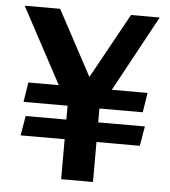

<svg xmlns="http://www.w3.org/2000/svg" viewBox="-51 -753 707 799"><g transform="rotate(5 302.0 -353.0)"><path d="M168 -706 314 -434 464 -706H584L367 -307V0H234V-307L20 -706ZM63 -389H561L548 -307H50ZM64 -249H562L548 -167H50Z"/></g></svg>

Font: Rosario Light
Style: Bold
Weight: 700
Version: Version 1.101; ttfautohint (v1.8.1.43-b0c9)